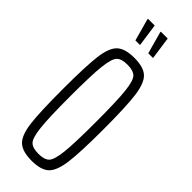

<svg xmlns="http://www.w3.org/2000/svg" viewBox="-290 -899 929 929"><g transform="rotate(45 175.0 -434.0)"><path d="M37 -344Q37 -502 46 -572.5Q55 -643 83.5 -669.5Q112 -696 175 -696Q239 -696 267 -669.5Q295 -643 304.5 -572.5Q314 -502 314 -344Q314 -186 304.5 -115.5Q295 -45 267 -18.5Q239 8 175 8Q112 8 83.5 -18.5Q55 -45 46 -115.5Q37 -186 37 -344ZM263 -344Q263 -491 256 -553Q249 -615 232 -632Q215 -649 175 -649Q135 -649 118 -632Q101 -615 94 -552.5Q87 -490 87 -344Q87 -198 94 -135.5Q101 -73 118 -56Q135 -39 175 -39Q215 -39 232 -56Q249 -73 256 -135Q263 -197 263 -344ZM150 -759H119L88 -871V-876H134L150 -763ZM239 -759H207L176 -871V-876H223L239 -763Z"/></g></svg>

Font: Saira Ultra Condensed Light
Style: Regular
Weight: 300
Width: 1
Designer: Hector Gatti with collaboration of the Omnibus-Type team
Foundry: Omnibus-Type
Version: Version 1.001; ttfautohint (v1.8)